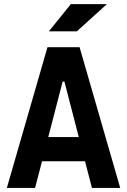

<svg xmlns="http://www.w3.org/2000/svg" viewBox="-20 -926 626 946"><path d="M13.7 0 213.9 -693.4H372.1L572.3 0H433.1L398.9 -131.3H187L152.8 0ZM217.8 -250.5H368.2L297.4 -523.9H288.6ZM220.7 -771.5 329.1 -905.8H506.8L358.4 -771.5Z"/></svg>

Font: Cascadia Mono PL
Style: Bold
Weight: 700
Monospace: yes
Designer: Aaron Bell
Foundry: Saja Typeworks
Version: Version 2404.023; ttfautohint (v1.8.4)